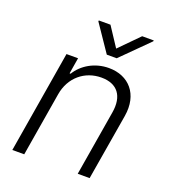

<svg xmlns="http://www.w3.org/2000/svg" viewBox="-138 -862 857 964"><g transform="rotate(20 290.5 -380.0)"><path d="M286.6 -759.6H224.4L223.7 -754.6L320.7 -611.9H373.6L517 -754.6L518.1 -759.6H456L354.4 -656.6ZM38.7 0H102.3L159.1 -340.9C174.7 -436.1 247.2 -494.7 335.6 -494.7C421.5 -494.7 461.6 -440.3 446.4 -349.4L388.1 0H451.7L511 -353.3C531.6 -476.2 460.6 -552.6 354.8 -552.6C278.4 -552.6 214.5 -512.8 182.9 -459.9H177.2L191.4 -545.5H129.6Z"/></g></svg>

Font: TID UI Light
Style: Italic
Weight: 300
Italic angle: -9.39999°
Designer: The TID Project Authors
Foundry: Bakken & Bæck
Version: Version 1.001;hotconv 1.0.109;makeotfexe 2.5.65596